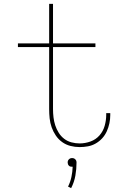

<svg xmlns="http://www.w3.org/2000/svg" viewBox="-20 -755 640 996"><path d="M393 8Q369 8 345.5 2Q322 -4 302.5 -18Q283 -32 269.5 -52Q256 -72 248 -94.5Q240 -117 237.5 -141Q235 -165 235 -189V-511H73V-530H235V-735H255V-530H475V-511H255V-189Q255 -168 257.5 -146.5Q260 -125 266.5 -105Q273 -85 284.5 -66.5Q296 -48 313 -35Q330 -22 351 -16.5Q372 -11 393 -11Q422 -11 449.5 -21Q477 -31 496 -52.5Q515 -74 523 -102.5Q531 -131 531 -159Q531 -162 531 -164Q531 -166 531 -168H552Q552 -165 552 -163Q552 -161 552 -158Q552 -137 547.5 -115.5Q543 -94 534 -74Q525 -54 510.5 -38Q496 -22 477 -11Q458 0 436.5 4Q415 8 393 8ZM349 221 333 213Q345 189 350.5 163Q356 137 357 110Q357 110 356 110Q355 110 354 110Q349 110 345 109Q341 108 337.5 104.5Q334 101 332.5 96.5Q331 92 331 88Q331 83 332.5 79Q334 75 337.5 71.5Q341 68 345 66.5Q349 65 354 65Q359 65 363 66.5Q367 68 370.5 71.5Q374 75 375.5 79Q377 83 377 88Q377 122 371 156Q365 190 349 221Z"/></svg>

Font: Iosevka Curly Slab ThEx
Style: Regular
Weight: 100
Width: 7
Monospace: yes
Designer: Belleve Invis
Foundry: Belleve Invis
Version: Version 11.1.0; ttfautohint (v1.8.3)